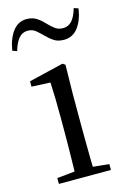

<svg xmlns="http://www.w3.org/2000/svg" viewBox="-123 -824 580 880"><g transform="rotate(-15 167.0 -384.0)"><path d="M43.3 0V-27.8L153.1 -38.6H184.5L290.3 -27.8V0ZM126.3 0Q127.3 -24.4 128.2 -65.3Q129.1 -106.3 129.6 -150.7Q130.1 -195.1 130.1 -228.5V-288.8Q130.1 -339.6 129.2 -380.6Q128.3 -421.6 126.3 -458.9L37.3 -463V-488.6L201.7 -528L213.9 -519.8L211.5 -380.2V-228.5Q211.5 -195.1 212 -150.7Q212.5 -106.3 213.1 -65.3Q213.7 -24.4 214.7 0ZM-5.1 -644.7Q3.6 -699.9 29.2 -734.1Q54.7 -768.2 95.4 -768.2Q122.2 -768.2 141.7 -755.8Q161.2 -743.3 175.6 -727.1Q193 -709 208.9 -696.8Q224.7 -684.5 247.4 -684.5Q273.4 -684.5 290.4 -704.4Q307.4 -724.3 317.4 -761L338.5 -753.8Q330 -698.2 304.5 -665Q278.9 -631.8 237.4 -631.8Q209.6 -631.8 191 -643.8Q172.4 -655.8 157.8 -671.2Q141.2 -687.9 125.2 -701.6Q109.3 -715.3 86.1 -715.3Q60.6 -715.3 43.7 -695.2Q26.8 -675 16 -637.5Z"/></g></svg>

Font: Noto Serif TC
Style: Regular
Weight: 200
Designer: Ryoko NISHIZUKA 西塚涼子 (kana & ideographs); Frank Grießhammer (Latin, Greek & Cyrillic); Wenlong ZHANG 张文龙 (bopomofo); San
Foundry: Adobe
Version: Version 2.001;hotconv 1.1.0;makeotfexe 2.6.0